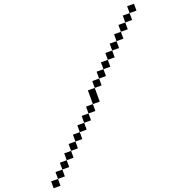

<svg xmlns="http://www.w3.org/2000/svg" viewBox="-168 -958 1286 1316"><g transform="rotate(-20 475.0 -300.0)"><path d="M750 -600H700V-550H750ZM0 200H50V150H0ZM50 150H100V100H50ZM100 100H150V50H100ZM150 50H200V0H150ZM200 0H250V-50H200ZM250 -50H300V-100H250ZM300 -100H350V-150H300ZM350 -150H400V-200H350ZM400 -200H450V-250H400ZM450 -250H500V-350H450ZM500 -350H550V-400H500ZM550 -400H600V-450H550ZM600 -450H650V-500H600ZM650 -500H700V-550H650ZM750 -600H800V-650H750ZM800 -650H850V-700H800ZM850 -700H900V-750H850ZM900 -750H950V-800H900Z"/></g></svg>

Font: LS-VG5000 Light Shifted
Style: Regular
Weight: 400
Designer: Justin Bihan, 2021
Foundry: Justin Bihan, 2021
Version: Version 1.000;Glyphs 3.1.2 (3151)